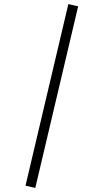

<svg xmlns="http://www.w3.org/2000/svg" viewBox="-20 -822 508 941"><path d="M363 -791 153 99 105 88 315 -802Z"/></svg>

Font: Fira Sans Condensed Light
Style: Regular
Weight: 300
Width: 3
Designer: bBox Type GmbH & Carrois Corporate GbR & Edenspiekermann AG
Foundry: bBox Type GmbH & Carrois Corporate GbR & Edenspiekermann AG
Version: Version 4.301